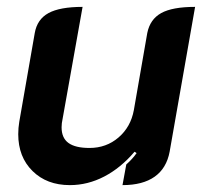

<svg xmlns="http://www.w3.org/2000/svg" viewBox="-20 -529 601 558"><path d="M473 -88Q464 -40 429.5 -15.5Q395 9 336 9L347 -51Q365 -67 377 -84L371 -88Q331 -41 283 -16Q235 9 183 9Q116 9 74.5 -32Q33 -73 33 -139Q33 -157 36 -175L81 -433Q88 -473 121 -491Q154 -509 220 -509L162 -184Q159 -171 159 -159Q159 -128 179 -113.5Q199 -99 240 -99Q289 -99 324.5 -129.5Q360 -160 369 -209L408 -433Q416 -473 448.5 -491Q481 -509 547 -509Z"/></svg>

Font: K2D
Style: Bold Italic
Weight: 700
Italic angle: -10°
Designer: Katatrad Aksorn Co.,Ltd.
Foundry: Cadson Demak Co.,Ltd.
Version: Version 1.000; ttfautohint (v1.6)